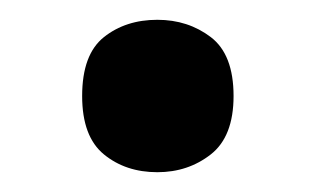

<svg xmlns="http://www.w3.org/2000/svg" viewBox="-20 -449 319 194"><path d="M63 -352Q63 -394 85 -411.5Q107 -429 139 -429Q170 -429 193 -411.5Q216 -394 216 -352Q216 -311 193 -293Q170 -275 139 -275Q107 -275 85 -293Q63 -311 63 -352Z"/></svg>

Font: Noto Sans SemiBold
Style: Regular
Weight: 600
Designer: Monotype Design Team
Foundry: Monotype Imaging Inc.
Version: Version 2.007